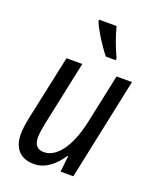

<svg xmlns="http://www.w3.org/2000/svg" viewBox="-145 -854 768 948"><g transform="rotate(20 239.5 -380.0)"><path d="M303 -610H354L355 -621C332 -670 313 -722 301 -770H209V-761C226 -719 272 -647 303 -610ZM149 10C212 10 259 -34 292 -84H296L287 0H354L467 -536H386L331 -277C299 -129 237 -62 176 -62C139 -62 124 -84 124 -121C124 -141 128 -166 134 -196L206 -536H123L50 -195C44 -166 39 -135 39 -107C39 -31 80 10 149 10Z"/></g></svg>

Font: Noto Sans Display SemiCondensed
Style: Italic
Weight: 400
Width: 4
Italic angle: -12°
Designer: Monotype Design Team
Foundry: Monotype Imaging Inc.
Version: Version 1.900